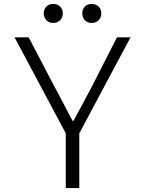

<svg xmlns="http://www.w3.org/2000/svg" viewBox="-20 -958 740 978"><path d="M203 -890C203 -861 223 -841 251 -841C279 -841 300 -861 300 -890C300 -919 279 -938 251 -938C223 -938 203 -919 203 -890ZM399 -890C399 -861 419 -841 447 -841C475 -841 496 -861 496 -890C496 -919 475 -938 447 -938C419 -938 399 -919 399 -890ZM315 -279V0H384V-279L645 -768H576L451 -523C420 -464 388 -404 354 -342H350C316 -404 287 -464 254 -523L126 -768H54Z"/></svg>

Font: Kawkab Mono Light
Style: Regular
Weight: 300
Monospace: yes
Designer: Abdullah Arif
Foundry: Abdullah Arif
Version: Version 1.000;PS 000.500;hotconv 1.0.88;makeotf.lib2.5.64775